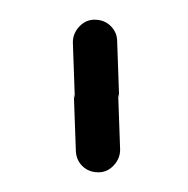

<svg xmlns="http://www.w3.org/2000/svg" viewBox="-20 -792 191 195"><path d="M57 -640 55 -696 56 -692 54 -749Q54 -758 60.5 -765Q67 -772 76 -772Q86 -772 92.5 -765.5Q99 -759 99 -750L101 -693L100 -697L102 -640Q102 -631 95.5 -624Q89 -617 80 -617Q70 -617 63.5 -623.5Q57 -630 57 -640Z"/></svg>

Font: Aaram
Style: Regular
Weight: 400
Designer: Tharique Azeez
Foundry: Tharique Azeez
Version: Version 1.7